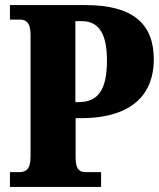

<svg xmlns="http://www.w3.org/2000/svg" viewBox="-20 -734 626 754"><path d="M19 0H377V-58H318C296 -58 277 -64 277 -115V-270H297C506 -270 584 -370 584 -501C584 -642 500 -714 316 -714H19V-657H58C78 -657 100 -650 100 -598V-120C100 -65 79 -58 54 -58H19ZM288 -333H276V-651H301C368 -651 400 -602 400 -497C400 -380 365 -333 288 -333Z"/></svg>

Font: Noto Serif Devanagari Condensed Black
Style: Regular
Weight: 900
Width: 3
Designer: Universal Thirst, Indian Type Foundry and the Monotype Design Team
Foundry: Monotype Imaging Inc.
Version: Version 2.004